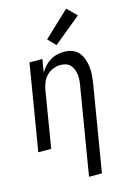

<svg xmlns="http://www.w3.org/2000/svg" viewBox="-144 -837 762 1121"><g transform="rotate(-15 237.5 -276.5)"><path d="M249 215 337 -315Q340 -332 341 -348.5Q342 -365 339.5 -381Q337 -397 331 -412Q325 -427 314.5 -438Q304 -449 288.5 -454Q273 -459 256 -459Q234 -459 211.5 -450Q189 -441 172 -423.5Q155 -406 146.5 -384Q138 -362 134 -340L78 0H0L86 -520H164L151 -441Q162 -460 177.5 -477Q193 -494 212.5 -506Q232 -518 254 -523Q276 -528 297 -528Q322 -528 345.5 -519.5Q369 -511 384 -493Q399 -475 407 -452Q415 -429 418 -404.5Q421 -380 419 -354.5Q417 -329 413 -304L327 215ZM265 -577 220 -623 374 -768 430 -712Z"/></g></svg>

Font: Iosevka QP
Style: Italic
Weight: 400
Italic angle: -9°
Designer: Belleve Invis
Foundry: Belleve Invis
Version: Version 20.0.0; ttfautohint (v1.8.4)